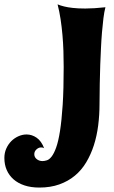

<svg xmlns="http://www.w3.org/2000/svg" viewBox="-245 -594 517 874"><path d="M234.9 -561Q229.5 -540.5 225.8 -511Q222.2 -481.4 219.2 -446.5Q216.3 -411.6 214.6 -374Q212.9 -336.4 211.4 -300.3Q208.5 -215.3 208 -120.1Q208 -70.3 201.9 -22.7Q195.8 24.9 182.4 66.9Q168.9 108.9 147.7 144.5Q126.5 180.2 95.9 205.6Q65.4 231 25.1 245.4Q-15.1 259.8 -65.9 259.8Q-104 259.8 -133.5 250Q-163.1 240.2 -183.3 222.4Q-203.6 204.6 -214.4 179.9Q-225.1 155.3 -225.1 125Q-225.1 101.6 -216.3 82Q-207.5 62.5 -193.4 48.3Q-179.2 34.2 -160.9 26.1Q-142.6 18.1 -124 18.1Q-99.6 18.1 -78.1 33Q-56.6 47.9 -43.9 81.1Q-46.9 78.6 -50.5 77.9Q-54.2 77.1 -58.1 77.1Q-69.3 77.1 -79.1 86.2Q-88.9 95.2 -88.9 107.9Q-88.9 116.2 -85.2 122.1Q-81.5 127.9 -75.9 131.8Q-70.3 135.7 -64 137.5Q-57.6 139.2 -51.8 139.2Q-42.5 139.2 -31.5 135.7Q-20.5 132.3 -9.8 118.4Q1 104.5 10.7 77.4Q20.5 50.3 28.1 2.7Q35.6 -44.9 40.3 -116.2Q44.9 -187.5 44.9 -289.1Q44.9 -324.7 43.7 -361.6Q42.5 -398.4 39.3 -434.8Q36.1 -471.2 30.8 -506.6Q25.4 -542 17.1 -574.2Q29.3 -568.8 47.4 -564.5Q63 -560.5 86.7 -557.9Q110.4 -555.2 143.1 -555.2Q182.6 -555.2 234.9 -561Z"/></svg>

Font: Spicy Rice
Style: Regular
Weight: 400
Version: Version 1.000